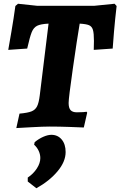

<svg xmlns="http://www.w3.org/2000/svg" viewBox="-20 -675 642 1024"><path d="M125 -416 24 -409Q28 -431 40.5 -504Q53 -577 62 -643L76 -655L179 -644H482L591 -655L602 -643Q594 -576 588 -506Q582 -436 581 -416L480 -409L481 -457Q481 -498 475.5 -516Q470 -534 455 -540.5Q440 -547 405 -549Q391 -467 368.5 -309.5Q346 -152 346 -126Q346 -99 356.5 -87.5Q367 -76 390 -76Q410 -76 424 -77Q438 -78 442 -79L445 -74L427 5Q406 4 351 2Q296 0 245 0Q209 0 148 3.5Q87 7 67 8L84 -69Q128 -73 148 -81Q168 -89 177.5 -107.5Q187 -126 192 -166L239 -549Q197 -547 178 -537.5Q159 -528 149 -503Q139 -478 125 -416ZM254 44Q288 44 309 69Q330 94 330 136Q330 187 287 238.5Q244 290 174 329L128 293V272Q158 252 176.5 223.5Q195 195 195 168Q195 148 186 129Q177 110 162 97L165 83Q187 65 211 54.5Q235 44 254 44Z"/></svg>

Font: Alegreya ExtraBold
Style: Italic
Weight: 800
Italic angle: -7°
Designer: Juan Pablo del Peral
Foundry: Huerta Tipografica
Version: Version 2.007; ttfautohint (v1.6)